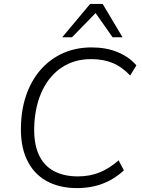

<svg xmlns="http://www.w3.org/2000/svg" viewBox="-20 -956 726 984"><path d="M375 8Q283 8 216.5 -29.5Q150 -67 116 -141.5Q82 -216 88 -325Q92 -411 119.5 -482.5Q147 -554 194.5 -605.5Q242 -657 306.5 -685Q371 -713 450 -713Q524 -713 582.5 -689Q641 -665 679 -621L647 -569Q606 -613 558 -633Q510 -653 447 -653Q362 -653 298.5 -611.5Q235 -570 198.5 -495.5Q162 -421 156 -322Q151 -228 176.5 -168.5Q202 -109 254 -80.5Q306 -52 379 -52Q439 -52 488.5 -71.5Q538 -91 588 -134L615 -83Q583 -53 545 -32.5Q507 -12 464.5 -2Q422 8 375 8ZM299 -765 442 -936H506L608 -765H557L470 -889L349 -765Z"/></svg>

Font: Nunito Sans 10pt Light
Style: Italic
Weight: 300
Italic angle: -9°
Designer: Vernon Adams
Foundry: Vernon Adams
Version: Version 3.101;gftools[0.9.27]